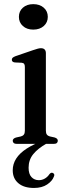

<svg xmlns="http://www.w3.org/2000/svg" viewBox="-20 -712 334 950"><path d="M200 -18.5 210 -1.5Q167.5 22.5 144.5 50.8Q121.5 79 121.5 118Q121.5 149 135.8 164.2Q150 179.5 172.5 179.5Q188 179.5 201.8 171.5Q215.5 163.5 224 150.5Q228 145.5 231.5 143.8Q235 142 239.5 143Q244 144 247.2 148.8Q250.5 153.5 246.5 162Q239 183.5 213.2 200.8Q187.5 218 148 218Q98.5 218 70.8 194.5Q43 171 43 130.5Q43 99.5 60 72.8Q77 46 112 23.2Q147 0.5 200 -18.5ZM207 -449V-65.5Q207 -52.5 212 -46Q217 -39.5 226.5 -37L249.5 -32Q258 -29.5 262 -25.5Q266 -21.5 266 -15.5Q266 -8.5 261 -4.2Q256 0 245 0H64Q53.5 0 48.2 -4.2Q43 -8.5 43 -15.5Q43 -21 47 -25Q51 -29 59 -31.5L83.5 -37Q93 -39.5 98 -46Q103 -52.5 103 -65V-380.5Q103 -391 99.5 -395.8Q96 -400.5 87.5 -401.5L53.5 -403Q45.5 -404 42 -407.5Q38.5 -411 38.5 -416Q38.5 -422.5 42.5 -426.2Q46.5 -430 56.5 -434L142.5 -463.5Q158 -469 167 -471.2Q176 -473.5 182.5 -473.5Q195 -473.5 201 -467Q207 -460.5 207 -449ZM144.5 -565.5Q113 -565.5 93.2 -583.2Q73.5 -601 73.5 -628.5Q73.5 -656.5 93.2 -674Q113 -691.5 144.5 -691.5Q176.5 -691.5 196.5 -674Q216.5 -656.5 216.5 -628.5Q216.5 -601 196.5 -583.2Q176.5 -565.5 144.5 -565.5Z"/></svg>

Font: Fraunces 28pt
Style: Regular
Weight: 400
Version: Version 1.000;[b76b70a41]